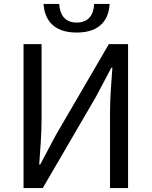

<svg xmlns="http://www.w3.org/2000/svg" viewBox="-20 -959 773 979"><path d="M100 0H198L469 -465L548 -614H553C548 -540 541 -462 541 -385V0H633V-734H535L264 -269L185 -120H180C185 -194 192 -276 192 -352V-734H100ZM371 -793C495 -793 535 -864 539 -939H460C458 -887 434 -844 371 -844C308 -844 285 -887 282 -939H202C207 -864 247 -793 371 -793Z"/></svg>

Font: Source Han Sans HK
Style: Regular
Weight: 400
Designer: Ryoko NISHIZUKA 西塚涼子 (kana, bopomofo & ideographs); Paul D. Hunt (Latin, Greek & Cyrillic); Sandoll Communications 산돌커뮤니
Foundry: Adobe
Version: Version 2.000;hotconv 1.0.107;makeotfexe 2.5.65593